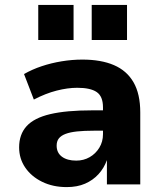

<svg xmlns="http://www.w3.org/2000/svg" viewBox="-20 -752 666 783"><path d="M252 11Q196 11 152 -10.5Q108 -32 83 -68.5Q58 -105 58 -151Q58 -204 88.5 -237.5Q119 -271 184.5 -286.5Q250 -302 356 -302H419V-219H362Q323 -219 294.5 -216Q266 -213 247.5 -206Q229 -199 220 -187.5Q211 -176 211 -158Q211 -129 232.5 -113Q254 -97 291 -97Q321 -97 345.5 -111Q370 -125 385 -149.5Q400 -174 400 -205V-314Q400 -359 374.5 -376.5Q349 -394 295 -394Q256 -394 211 -382.5Q166 -371 118 -346L78 -450Q111 -469 150 -482Q189 -495 231.5 -502Q274 -509 316 -509Q392 -509 444.5 -486.5Q497 -464 524.5 -416.5Q552 -369 552 -293V0H416V-99Q404 -66 381.5 -41.5Q359 -17 327 -3Q295 11 252 11ZM354 -589V-732H498V-589ZM136 -589V-732H280V-589Z"/></svg>

Font: Nunito Sans 9pt ExtraBold
Style: Regular
Weight: 800
Version: Version 3.101;gftools[0.9.27]